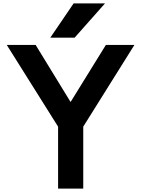

<svg xmlns="http://www.w3.org/2000/svg" viewBox="-20 -1064 834 1137"><path d="M324 53H473V-314L776 -798H607L398 -460L191 -798H20L324 -314ZM278 -841H422L602 -1044H416Z"/></svg>

Font: LINE Seed JP_OTF Bold
Style: Regular
Weight: 700
Designer: LINE & Fontrix & Fontworks
Version: Version 1.009